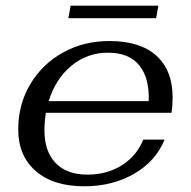

<svg xmlns="http://www.w3.org/2000/svg" viewBox="-20 -644 669 674"><path d="M136 -186Q136 -113 175 -72Q214 -31 287 -31Q356 -31 408 -64Q460 -97 483 -154H558Q526 -77 450 -33.5Q374 10 276 10Q167 10 105.5 -43.5Q44 -97 44 -190Q44 -277 86 -348Q128 -419 201 -459.5Q274 -500 364 -500Q472 -500 529 -448.5Q586 -397 586 -302Q586 -273 582 -248H141Q136 -215 136 -186ZM151 -289H502Q505 -370 469 -414.5Q433 -459 359 -459Q286 -459 230.5 -413Q175 -367 151 -289ZM228 -624H536L528 -580H220Z"/></svg>

Font: Fahkwang
Style: Italic
Weight: 400
Italic angle: -10°
Version: Version 1.000; ttfautohint (v1.6)